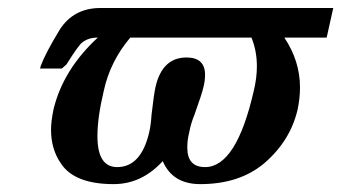

<svg xmlns="http://www.w3.org/2000/svg" viewBox="-20 -447 862 485"><path d="M615.2 -352.1H309.1Q258.3 -292 242.2 -217.8Q226.1 -150.4 226.1 -103Q226.1 -24.9 275.9 -24.9Q336.4 -24.9 356.9 -112.8Q361.3 -132.3 362.8 -157.2Q368.7 -209 373 -228Q390.1 -301.8 451.2 -301.8Q498 -301.8 498 -257.8Q498 -243.2 494.1 -228Q490.7 -211.4 471.2 -157.2Q462.4 -136.2 458 -112.8Q453.1 -93.8 453.1 -74.2Q453.1 -24.9 498 -24.9Q577.1 -24.9 621.1 -217.8Q628.9 -250 628.9 -279.8Q628.9 -318.4 615.2 -352.1ZM731.9 -170.9Q713.4 -90.8 647 -34.2Q584.5 18.1 485.8 18.1Q416 18.1 391.1 -40Q337.9 18.1 267.1 18.1Q168 18.1 133.8 -34.2Q108.9 -70.3 108.9 -119.1Q108.9 -140.1 115.2 -170.9Q139.6 -271.5 227.1 -352.1Q203.1 -352.1 188 -339.8Q179.7 -335 147.9 -284.2L136.2 -273.9H81.1L83 -280.8Q94.7 -312.5 130.9 -372.1Q166 -426.8 233.9 -426.8H821.8L805.2 -352.1H698.2Q737.8 -293 737.8 -226.1Q737.8 -199.2 731.9 -170.9Z"/></svg>

Font: Linux Libertine G
Style: Bold Italic
Weight: 700
Italic angle: -11.5°
Designer: Philipp H. Poll
Foundry: Philipp H. Poll
Version: Version 4.1.0